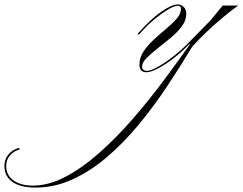

<svg xmlns="http://www.w3.org/2000/svg" viewBox="-621 -318 1098 869"><path d="M-460 531Q-528 531 -564.5 505.5Q-601 480 -601 433Q-601 402 -582 380Q-563 358 -533 351V359Q-558 365 -575.5 385Q-593 405 -593 433Q-593 475 -560 498.5Q-527 522 -472 522Q-401 522 -325.5 482.5Q-250 443 -174 376Q-98 309 -24 224.5Q50 140 118.5 48Q187 -44 249 -132L251 -118H226L332 -226L387 -293H457Q425 -270 387 -238.5Q349 -207 313.5 -173Q278 -139 249 -107Q195 -17 134.5 74Q74 165 6 247Q-62 329 -137 393Q-212 457 -293 494Q-374 531 -460 531ZM42 9Q10 9 10 -26Q10 -57 28.5 -85Q47 -113 75.5 -139Q104 -165 132.5 -189Q161 -213 179.5 -234.5Q198 -256 198 -278Q198 -292 184 -292Q169 -292 141.5 -276Q114 -260 82 -234Q50 -208 21 -176L10 -163H0L12 -176Q62 -232 109 -265Q156 -298 185 -298Q196 -298 209 -288Q222 -278 222 -254Q222 -226 202 -199Q182 -172 152.5 -147.5Q123 -123 93 -99.5Q63 -76 42.5 -55.5Q22 -35 22 -15Q22 -6 29 -1.5Q36 3 43 3Q60 3 91 -14Q122 -31 158.5 -59Q195 -87 226 -118H235Q203 -84 165.5 -55Q128 -26 94.5 -8.5Q61 9 42 9Z"/></svg>

Font: Ballet 24pt
Style: Regular
Weight: 400
Designer: Maximiliano R. Sproviero
Foundry: Omnibus-Type
Version: Version 1.100